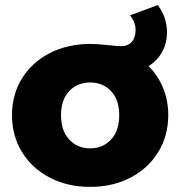

<svg xmlns="http://www.w3.org/2000/svg" viewBox="-20 -723 706 752"><path d="M639 -272Q639 -191 599.5 -127Q560 -63 490.5 -27Q421 9 333 9Q245 9 175.5 -27Q106 -63 66.5 -127Q27 -191 27 -272Q27 -353 66.5 -416.5Q106 -480 176 -515.5Q246 -551 335 -551Q356 -551 408 -546Q440 -542 453 -542Q481 -542 496 -559Q511 -576 511 -605Q511 -637 489 -663L598 -703Q634 -655 634 -597Q634 -554 615 -519.5Q596 -485 562 -464Q599 -427 619 -378Q639 -329 639 -272ZM447 -272Q447 -332 415 -366Q383 -400 333 -400Q283 -400 251 -366Q219 -332 219 -272Q219 -211 251 -176.5Q283 -142 333 -142Q383 -142 415 -176.5Q447 -211 447 -272Z"/></svg>

Font: Idrija
Style: Regular
Weight: 800
Designer: Julieta Ulanovsky
Foundry: Julieta Ulanovsky
Version: Version 7.200